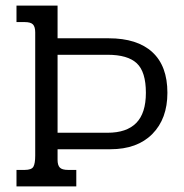

<svg xmlns="http://www.w3.org/2000/svg" viewBox="-20 -667 658 687"><path d="M39 -59H68Q93 -59 99.5 -70.5Q106 -82 106 -110V-551Q106 -571 98 -579.5Q90 -588 68 -588H39V-647H186V-530H369Q471 -530 525 -480.5Q579 -431 579 -335Q579 -242 525 -187.5Q471 -133 375 -133H186V-95Q186 -76 194 -67.5Q202 -59 224 -59H253V0H39ZM365 -192Q433 -192 467.5 -227Q502 -262 502 -335Q502 -410 469.5 -440.5Q437 -471 365 -471H186V-192Z"/></svg>

Font: Pridi Light
Style: Regular
Weight: 300
Designer: Katatrad Team
Foundry: CadsonDemak
Version: Version 1.003